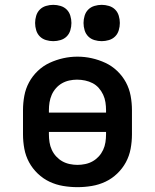

<svg xmlns="http://www.w3.org/2000/svg" viewBox="-20 -765 640 793"><path d="M300 8Q270 8 240.5 3Q211 -2 184.5 -14.5Q158 -27 136 -48Q114 -69 100 -95Q86 -121 80.5 -150.5Q75 -180 75 -210V-310Q75 -340 80.5 -369.5Q86 -399 100 -425Q114 -451 136 -472Q158 -493 185 -505.5Q212 -518 241 -524.5Q270 -531 300 -531Q330 -531 359 -524.5Q388 -518 415 -505.5Q442 -493 464 -472Q486 -451 500 -425Q514 -399 519.5 -369.5Q525 -340 525 -310V-210Q525 -180 519.5 -150.5Q514 -121 500 -95Q486 -69 464 -48Q442 -27 415.5 -14.5Q389 -2 359.5 3Q330 8 300 8ZM418 -300V-310Q418 -326 415.5 -342.5Q413 -359 406 -374Q399 -389 388 -401.5Q377 -414 362.5 -421.5Q348 -429 331.5 -432.5Q315 -436 298 -436Q282 -436 266 -432.5Q250 -429 236 -421Q222 -413 211 -400.5Q200 -388 193.5 -373Q187 -358 184.5 -342Q182 -326 182 -310V-300ZM300 -84Q316 -84 332.5 -87.5Q349 -91 363 -99Q377 -107 388 -119Q399 -131 406 -146Q413 -161 415.5 -177.5Q418 -194 418 -210V-220H182V-210Q182 -194 184.5 -177.5Q187 -161 194 -146Q201 -131 212 -119Q223 -107 237 -99Q251 -91 267.5 -87.5Q284 -84 300 -84ZM400 -595Q385 -595 370 -599.5Q355 -604 344.5 -614.5Q334 -625 329.5 -640Q325 -655 325 -670Q325 -685 329.5 -700Q334 -715 344.5 -725.5Q355 -736 370 -740.5Q385 -745 400 -745Q415 -745 430 -740.5Q445 -736 455.5 -725.5Q466 -715 470.5 -700Q475 -685 475 -670Q475 -655 470.5 -640Q466 -625 455.5 -614.5Q445 -604 430 -599.5Q415 -595 400 -595ZM200 -595Q185 -595 170 -599.5Q155 -604 144.5 -614.5Q134 -625 129.5 -640Q125 -655 125 -670Q125 -685 129.5 -700Q134 -715 144.5 -725.5Q155 -736 170 -740.5Q185 -745 200 -745Q215 -745 230 -740.5Q245 -736 255.5 -725.5Q266 -715 270.5 -700Q275 -685 275 -670Q275 -655 270.5 -640Q266 -625 255.5 -614.5Q245 -604 230 -599.5Q215 -595 200 -595Z"/></svg>

Font: Iosevka Custom SmBdEx
Style: Regular
Weight: 600
Width: 7
Monospace: yes
Designer: Belleve Invis
Foundry: Belleve Invis
Version: Version 11.2.4; ttfautohint (v1.8.4)